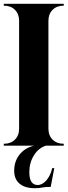

<svg xmlns="http://www.w3.org/2000/svg" viewBox="-20 -770 357 1015"><path d="M0 0V-10H1Q37 -10 59 -32Q81 -54 81 -90V-660Q81 -696 59 -718Q37 -740 1 -740H0V-750H317V-740H316Q280 -740 258 -718Q236 -696 236 -660V-90Q236 -54 258 -32Q280 -10 316 -10H317V0H223Q184 12 159.5 51Q135 90 135 140Q135 208 179 208Q204 208 225.5 183Q247 158 256 119H267L248 218Q222 218 205 221Q190 225 164 225Q112 225 83.5 201Q55 177 55 133Q55 83 83 47.5Q111 12 160 0Z"/></svg>

Font: Gloock
Style: Regular
Weight: 400
Designer: Duarte Pinto
Foundry: Duarte Pinto
Version: Version 1.000